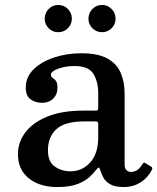

<svg xmlns="http://www.w3.org/2000/svg" viewBox="-20 -745 635 775"><path d="M52.5 -123Q52.5 -171.5 82.8 -211.2Q113 -251 171.8 -274.8Q230.5 -298.5 316.5 -298.5H363.5Q372 -298.5 374.2 -300.5Q376.5 -302.5 376.5 -311.5V-367Q376.5 -415.5 357 -447Q337.5 -478.5 281 -478.5Q245 -478.5 215.2 -467.8Q185.5 -457 185.5 -443.5Q185.5 -435 192.2 -430.8Q199 -426.5 205.5 -418.8Q212 -411 212 -391Q212 -364 194.8 -347Q177.5 -330 150 -330Q123.5 -330 103.8 -343.8Q84 -357.5 84 -391.5Q84 -434.5 116 -465.5Q148 -496.5 199.2 -513.2Q250.5 -530 307.5 -530Q377.5 -530 415.5 -507.8Q453.5 -485.5 468.2 -448.8Q483 -412 483 -368.5V-80Q483 -65 490.8 -58Q498.5 -51 509 -51Q519.5 -51 531.2 -57Q543 -63 555.5 -83Q560.5 -91.5 567 -86.5L590.5 -72Q597 -67.5 593.5 -60Q576 -26.5 546.2 -8.2Q516.5 10 481 10H480.5Q443 10 423.8 -1.8Q404.5 -13.5 396.5 -29.8Q388.5 -46 384.5 -58.5Q381.5 -68.5 378.2 -68.5Q375 -68.5 368 -59.5Q359 -47.5 341.8 -31Q324.5 -14.5 293.2 -2.2Q262 10 210.5 10Q141 10 96.8 -24.8Q52.5 -59.5 52.5 -123ZM173.5 -138.5Q173.5 -92.5 201 -73Q228.5 -53.5 264 -53.5Q312 -53.5 344.2 -89.5Q376.5 -125.5 376.5 -191V-245Q376.5 -255 366.5 -255H321Q241.5 -255 207.5 -223.5Q173.5 -192 173.5 -138.5ZM392 -615Q369 -615 353 -631Q337 -647 337 -669.5Q337 -692.5 353 -708.8Q369 -725 392 -725Q414.5 -725 430.5 -708.8Q446.5 -692.5 446.5 -669.5Q446.5 -647 430.5 -631Q414.5 -615 392 -615ZM215 -615Q192.5 -615 176.5 -631Q160.5 -647 160.5 -669.5Q160.5 -692.5 176.5 -708.8Q192.5 -725 215 -725Q238 -725 254 -708.8Q270 -692.5 270 -669.5Q270 -647 254 -631Q238 -615 215 -615Z"/></svg>

Font: Besley* Medium
Style: Regular
Weight: 500
Designer: Owen Earl
Foundry: indestructible type*
Version: Version 3.000; ttfautohint (v1.8.3)